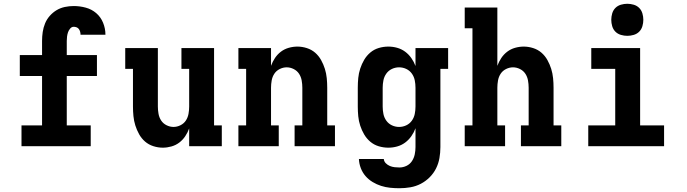

<svg xmlns="http://www.w3.org/2000/svg" viewBox="-20 -775 3640 1018"><path d="M94 0V-110H203V-372H85V-483H203V-558Q203 -582 206.5 -605.5Q210 -629 219 -651Q228 -673 244 -691Q260 -709 280 -721Q300 -733 323.5 -738Q347 -743 371 -743Q403 -743 434.5 -734.5Q466 -726 490 -705.5Q514 -685 526.5 -654.5Q539 -624 539 -592V-591H407Q407 -599 405 -606.5Q403 -614 398.5 -620.5Q394 -627 386.5 -630Q379 -633 371 -633Q360 -633 352 -623.5Q344 -614 340.5 -603.5Q337 -593 335.5 -581.5Q334 -570 334 -558V-483H494V-372H334V-110H461V0Z M843 8Q818 8 793 0Q768 -8 749 -24.5Q730 -41 717.5 -63.5Q705 -86 697.5 -110Q690 -134 687.5 -159.5Q685 -185 685 -210V-410H644V-520H817V-210Q817 -191 820.5 -171.5Q824 -152 834.5 -136Q845 -120 863 -111Q881 -102 900 -102Q919 -102 937 -111Q955 -120 965.5 -136Q976 -152 979.5 -171.5Q983 -191 983 -210V-410H942V-520H1115V-110H1156V0H983V-94Q975 -72 962 -52.5Q949 -33 930.5 -19Q912 -5 889 1.5Q866 8 843 8Z M1244 0V-110H1285V-410H1244V-520H1417V-426Q1425 -448 1438 -467.5Q1451 -487 1469.5 -501Q1488 -515 1511 -521.5Q1534 -528 1557 -528Q1582 -528 1607 -520Q1632 -512 1651 -495.5Q1670 -479 1682.5 -456.5Q1695 -434 1702.5 -410Q1710 -386 1712.5 -360.5Q1715 -335 1715 -310V-110H1756V0H1542V-110H1583V-310Q1583 -329 1579.5 -348.5Q1576 -368 1565.5 -384Q1555 -400 1537 -409Q1519 -418 1500 -418Q1481 -418 1463 -409Q1445 -400 1434.5 -384Q1424 -368 1420.5 -348.5Q1417 -329 1417 -310V-110H1458V0Z M2098 223Q2073 223 2048.5 220.5Q2024 218 2000.5 210.5Q1977 203 1955.5 190Q1934 177 1918 158.5Q1902 140 1893 116.5Q1884 93 1883 68H2015Q2016 81 2025.5 90.5Q2035 100 2047 105Q2059 110 2072 111.5Q2085 113 2098 113Q2117 113 2135 104.5Q2153 96 2164 79.5Q2175 63 2179 43.5Q2183 24 2183 5V-95Q2175 -73 2161 -53Q2147 -33 2128 -19Q2109 -5 2086 1.5Q2063 8 2039 8Q2013 8 1988 0.5Q1963 -7 1943.5 -23.5Q1924 -40 1911 -62Q1898 -84 1890 -108.5Q1882 -133 1879.5 -158.5Q1877 -184 1877 -210V-310Q1877 -336 1879.5 -361.5Q1882 -387 1890 -411.5Q1898 -436 1911 -458Q1924 -480 1943.5 -496.5Q1963 -513 1988 -520.5Q2013 -528 2039 -528Q2063 -528 2086 -521.5Q2109 -515 2128 -501Q2147 -487 2161 -467Q2175 -447 2183 -425V-520H2356V-410H2315V5Q2315 34 2310 63Q2305 92 2292 118Q2279 144 2258 165Q2237 186 2211 199.5Q2185 213 2156 218Q2127 223 2098 223ZM2096 -102Q2116 -102 2134 -110.5Q2152 -119 2163.5 -135Q2175 -151 2179 -170.5Q2183 -190 2183 -210V-310Q2183 -330 2179 -349.5Q2175 -369 2163.5 -385Q2152 -401 2134 -409.5Q2116 -418 2096 -418Q2076 -418 2058 -409.5Q2040 -401 2028.5 -385Q2017 -369 2013 -349.5Q2009 -330 2009 -310V-210Q2009 -190 2013 -170.5Q2017 -151 2028.5 -135Q2040 -119 2058 -110.5Q2076 -102 2096 -102Z M2444 0V-110H2485V-625H2444V-735H2617V-426Q2625 -448 2638 -467.5Q2651 -487 2669.5 -501Q2688 -515 2711 -521.5Q2734 -528 2757 -528Q2782 -528 2807 -520Q2832 -512 2851 -495.5Q2870 -479 2882.5 -456.5Q2895 -434 2902.5 -410Q2910 -386 2912.5 -360.5Q2915 -335 2915 -310V-110H2956V0H2742V-110H2783V-310Q2783 -329 2779.5 -348.5Q2776 -368 2765.5 -384Q2755 -400 2737 -409Q2719 -418 2700 -418Q2681 -418 2663 -409Q2645 -400 2634.5 -384Q2624 -368 2620.5 -348.5Q2617 -329 2617 -310V-110H2658V0Z M3099 0V-110H3242V-410H3115V-520H3374V-110H3501V0ZM3306 -585Q3289 -585 3272 -590Q3255 -595 3243 -607Q3231 -619 3226 -636Q3221 -653 3221 -670Q3221 -687 3226 -704Q3231 -721 3243 -733Q3255 -745 3272 -750Q3289 -755 3306 -755Q3323 -755 3340 -750Q3357 -745 3369 -733Q3381 -721 3386 -704Q3391 -687 3391 -670Q3391 -653 3386 -636Q3381 -619 3369 -607Q3357 -595 3340 -590Q3323 -585 3306 -585Z"/></svg>

Font: Iosevka HT Extrabold Extended
Style: Regular
Weight: 800
Width: 7
Monospace: yes
Designer: Belleve Invis
Foundry: Belleve Invis
Version: Version 32.3.0; ttfautohint (v1.8.4)